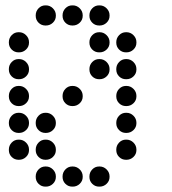

<svg xmlns="http://www.w3.org/2000/svg" viewBox="-20 -708 640 715"><path d="M149 -688Q134 -688 123.5 -677Q113 -666 113 -651V-649Q113 -634 123.5 -623.5Q134 -613 149 -613H151Q166 -613 177 -623.5Q188 -634 188 -649V-651Q188 -666 177 -677Q166 -688 151 -688ZM249 -688Q234 -688 223.5 -677Q213 -666 213 -651V-649Q213 -634 223.5 -623.5Q234 -613 249 -613H251Q266 -613 277 -623.5Q288 -634 288 -649V-651Q288 -666 277 -677Q266 -688 251 -688ZM349 -688Q334 -688 323.5 -677Q313 -666 313 -651V-649Q313 -634 323.5 -623.5Q334 -613 349 -613H351Q366 -613 377 -623.5Q388 -634 388 -649V-651Q388 -666 377 -677Q366 -688 351 -688ZM49 -588Q34 -588 23.5 -577Q13 -566 13 -551V-549Q13 -534 23.5 -523.5Q34 -513 49 -513H51Q66 -513 77 -523.5Q88 -534 88 -549V-551Q88 -566 77 -577Q66 -588 51 -588ZM349 -588Q334 -588 323.5 -577Q313 -566 313 -551V-549Q313 -534 323.5 -523.5Q334 -513 349 -513H351Q366 -513 377 -523.5Q388 -534 388 -549V-551Q388 -566 377 -577Q366 -588 351 -588ZM449 -588Q434 -588 423.5 -577Q413 -566 413 -551V-549Q413 -534 423.5 -523.5Q434 -513 449 -513H451Q466 -513 477 -523.5Q488 -534 488 -549V-551Q488 -566 477 -577Q466 -588 451 -588ZM49 -488Q34 -488 23.5 -477Q13 -466 13 -451V-449Q13 -434 23.5 -423.5Q34 -413 49 -413H51Q66 -413 77 -423.5Q88 -434 88 -449V-451Q88 -466 77 -477Q66 -488 51 -488ZM349 -488Q334 -488 323.5 -477Q313 -466 313 -451V-449Q313 -434 323.5 -423.5Q334 -413 349 -413H351Q366 -413 377 -423.5Q388 -434 388 -449V-451Q388 -466 377 -477Q366 -488 351 -488ZM449 -488Q434 -488 423.5 -477Q413 -466 413 -451V-449Q413 -434 423.5 -423.5Q434 -413 449 -413H451Q466 -413 477 -423.5Q488 -434 488 -449V-451Q488 -466 477 -477Q466 -488 451 -488ZM49 -388Q34 -388 23.5 -377Q13 -366 13 -351V-349Q13 -334 23.5 -323.5Q34 -313 49 -313H51Q66 -313 77 -323.5Q88 -334 88 -349V-351Q88 -366 77 -377Q66 -388 51 -388ZM249 -388Q234 -388 223.5 -377Q213 -366 213 -351V-349Q213 -334 223.5 -323.5Q234 -313 249 -313H251Q266 -313 277 -323.5Q288 -334 288 -349V-351Q288 -366 277 -377Q266 -388 251 -388ZM449 -388Q434 -388 423.5 -377Q413 -366 413 -351V-349Q413 -334 423.5 -323.5Q434 -313 449 -313H451Q466 -313 477 -323.5Q488 -334 488 -349V-351Q488 -366 477 -377Q466 -388 451 -388ZM49 -288Q34 -288 23.5 -277Q13 -266 13 -251V-249Q13 -234 23.5 -223.5Q34 -213 49 -213H51Q66 -213 77 -223.5Q88 -234 88 -249V-251Q88 -266 77 -277Q66 -288 51 -288ZM149 -288Q134 -288 123.5 -277Q113 -266 113 -251V-249Q113 -234 123.5 -223.5Q134 -213 149 -213H151Q166 -213 177 -223.5Q188 -234 188 -249V-251Q188 -266 177 -277Q166 -288 151 -288ZM449 -288Q434 -288 423.5 -277Q413 -266 413 -251V-249Q413 -234 423.5 -223.5Q434 -213 449 -213H451Q466 -213 477 -223.5Q488 -234 488 -249V-251Q488 -266 477 -277Q466 -288 451 -288ZM49 -188Q34 -188 23.5 -177Q13 -166 13 -151V-149Q13 -134 23.5 -123.5Q34 -113 49 -113H51Q66 -113 77 -123.5Q88 -134 88 -149V-151Q88 -166 77 -177Q66 -188 51 -188ZM149 -188Q134 -188 123.5 -177Q113 -166 113 -151V-149Q113 -134 123.5 -123.5Q134 -113 149 -113H151Q166 -113 177 -123.5Q188 -134 188 -149V-151Q188 -166 177 -177Q166 -188 151 -188ZM449 -188Q434 -188 423.5 -177Q413 -166 413 -151V-149Q413 -134 423.5 -123.5Q434 -113 449 -113H451Q466 -113 477 -123.5Q488 -134 488 -149V-151Q488 -166 477 -177Q466 -188 451 -188ZM149 -88Q134 -88 123.5 -77Q113 -66 113 -51V-49Q113 -34 123.5 -23.5Q134 -13 149 -13H151Q166 -13 177 -23.5Q188 -34 188 -49V-51Q188 -66 177 -77Q166 -88 151 -88ZM249 -88Q234 -88 223.5 -77Q213 -66 213 -51V-49Q213 -34 223.5 -23.5Q234 -13 249 -13H251Q266 -13 277 -23.5Q288 -34 288 -49V-51Q288 -66 277 -77Q266 -88 251 -88ZM349 -88Q334 -88 323.5 -77Q313 -66 313 -51V-49Q313 -34 323.5 -23.5Q334 -13 349 -13H351Q366 -13 377 -23.5Q388 -34 388 -49V-51Q388 -66 377 -77Q366 -88 351 -88Z"/></svg>

Font: Doto Rounded
Style: Bold
Weight: 700
Monospace: yes
Version: Version 1.000